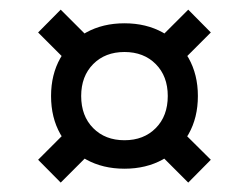

<svg xmlns="http://www.w3.org/2000/svg" viewBox="-20 -436 529 408"><path d="M109 -415.5 175.5 -349 127.5 -300.5 61 -367ZM61 -96.5 128 -163.5 176.5 -115.5 109 -48ZM244.5 -386.5Q290.5 -386.5 325.8 -367Q361 -347.5 380.8 -312.5Q400.5 -277.5 400.5 -232Q400.5 -186 380.8 -151.2Q361 -116.5 325.8 -97Q290.5 -77.5 244.5 -77.5Q198.5 -77.5 163.2 -97Q128 -116.5 108.2 -151.2Q88.5 -186 88.5 -232Q88.5 -277.5 108.2 -312.5Q128 -347.5 163.2 -367Q198.5 -386.5 244.5 -386.5ZM244.5 -138Q285.5 -138 311 -163.8Q336.5 -189.5 336.5 -232Q336.5 -274 311 -299.8Q285.5 -325.5 244.5 -325.5Q203.5 -325.5 178 -299.8Q152.5 -274 152.5 -232Q152.5 -189.5 178 -163.8Q203.5 -138 244.5 -138ZM428 -367 361 -300 312.5 -348 380 -415.5ZM428 -96.5 380 -48 314.5 -113.5 362.5 -161.5Z"/></svg>

Font: Newsreader SemiBold
Style: Regular
Weight: 600
Designer: Hugues Gentile
Foundry: Production Type
Version: Version 1.003